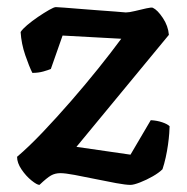

<svg xmlns="http://www.w3.org/2000/svg" viewBox="-20 -520 527 540"><path d="M91 0Q84 0 68.5 -12.5Q53 -25 40.5 -43.5Q28 -62 28 -79Q61 -107 100 -148Q139 -189 179.5 -235.5Q220 -282 256.5 -327.5Q293 -373 321 -411L156 -420L123 -326Q116 -323 102 -319Q88 -315 71 -315Q62 -333 51 -365Q40 -397 38 -430Q43 -438 56.5 -449.5Q70 -461 87 -472.5Q104 -484 118 -492Q132 -500 137 -500Q142 -500 161 -498.5Q180 -497 205 -495Q230 -493 256.5 -491Q283 -489 304 -487.5Q325 -486 334 -485Q343 -485 359.5 -489Q376 -493 391.5 -496.5Q407 -500 410 -498Q423 -492 438 -469.5Q453 -447 455 -422L195 -107L347 -85L404 -182Q422 -181 436.5 -176Q451 -171 457 -165Q457 -159 456 -145Q455 -131 452.5 -113Q450 -95 446 -77Q442 -59 437 -44Q427 -34 409.5 -24Q392 -14 374 -7Q356 0 347 0Q334 0 306.5 -5Q279 -10 248 -16.5Q217 -23 190 -28Q163 -33 150 -33Q135 -33 123.5 -26.5Q112 -20 91 0Z"/></svg>

Font: Texturina Medium 12pt SemiBold
Style: Regular
Weight: 600
Version: Version 1.002